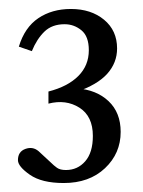

<svg xmlns="http://www.w3.org/2000/svg" viewBox="-20 -876 318 428"><path d="M122 -468Q73 -468 46.5 -486.5Q20 -505 20 -519Q20 -538 36.5 -544Q53 -550 66 -539L93 -514Q100 -507 107 -502Q114 -497 127 -497Q153 -497 170 -516.5Q187 -536 187 -573Q187 -617 157 -636Q127 -655 88 -645V-672Q131 -683 154.5 -706.5Q178 -730 178 -764Q178 -795 161.5 -808.5Q145 -822 124 -822Q96 -822 79 -805.5Q62 -789 51 -762L22 -772Q35 -815 65.5 -835.5Q96 -856 138 -856Q183 -856 212 -832Q241 -808 241 -768Q241 -736 219 -711.5Q197 -687 150 -671L151 -679Q195 -676 222 -650.5Q249 -625 249 -582Q249 -534 214 -501Q179 -468 122 -468Z"/></svg>

Font: Hedvig Letters Serif 24pt 24pt
Style: Regular
Weight: 400
Version: Version 1.000